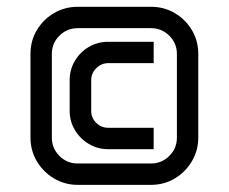

<svg xmlns="http://www.w3.org/2000/svg" viewBox="-20 -714 664 557"><path d="M68.4 -557.6Q68.4 -595.7 86.9 -626.7Q105.5 -657.7 136.7 -676Q168 -694.3 205.6 -694.3H418Q456.1 -694.3 487.1 -676Q518.1 -657.7 536.6 -626.7Q555.2 -595.7 555.2 -557.6V-314.9Q555.2 -277.3 536.6 -246.1Q518.1 -214.8 487.1 -196.3Q456.1 -177.7 418 -177.7H205.6Q168 -177.7 136.7 -196.3Q105.5 -214.8 86.9 -246.1Q68.4 -277.3 68.4 -314.9ZM130.4 -314.9Q130.4 -283.7 152.3 -261.7Q174.3 -239.7 205.6 -239.7H418Q449.2 -239.7 471.2 -261.7Q493.2 -283.7 493.2 -314.9V-557.6Q493.2 -588.4 471.2 -610.4Q449.2 -632.3 418 -632.3H205.6Q174.3 -632.3 152.3 -610.4Q130.4 -588.4 130.4 -557.6ZM182.1 -481.4Q182.1 -512.2 197.3 -537.6Q212.4 -563 237.8 -577.9Q263.2 -592.8 293.9 -592.8H425.8V-530.8H293.9Q273.9 -530.8 259.3 -516.1Q244.6 -501.5 244.6 -481.4V-392.6Q244.6 -372.1 259 -357.7Q273.4 -343.3 293.9 -343.3H425.8V-281.2H293.9Q263.2 -281.2 237.8 -296.4Q212.4 -311.5 197.3 -336.7Q182.1 -361.8 182.1 -392.6Z"/></svg>

Font: Anta
Style: Regular
Weight: 400
Designer: Sergej Lebedev
Foundry: Sergej Lebedev
Version: Version 1.000; ttfautohint (v1.8.4.7-5d5b)